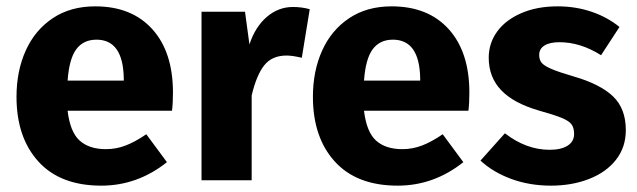

<svg xmlns="http://www.w3.org/2000/svg" viewBox="-20 -568 2008 605"><path d="M522 -219H193Q201 -152 231 -125Q261 -98 314 -98Q346 -98 376 -109.5Q406 -121 441 -145L506 -57Q413 17 299 17Q170 17 101 -59Q32 -135 32 -263Q32 -344 61 -408.5Q90 -473 146 -510.5Q202 -548 280 -548Q395 -548 460 -476Q525 -404 525 -276Q525 -243 522 -219ZM370 -321Q368 -443 284 -443Q243 -443 220.5 -413Q198 -383 193 -314H370Z M956 -539 931 -386Q901 -393 883 -393Q837 -393 812.5 -362Q788 -331 773 -267V0H615V-531H752L766 -428Q784 -483 820.5 -514.5Q857 -546 903 -546Q931 -546 956 -539Z M1456 -219H1127Q1135 -152 1165 -125Q1195 -98 1248 -98Q1280 -98 1310 -109.5Q1340 -121 1375 -145L1440 -57Q1347 17 1233 17Q1104 17 1035 -59Q966 -135 966 -263Q966 -344 995 -408.5Q1024 -473 1080 -510.5Q1136 -548 1214 -548Q1329 -548 1394 -476Q1459 -404 1459 -276Q1459 -243 1456 -219ZM1304 -321Q1302 -443 1218 -443Q1177 -443 1154.5 -413Q1132 -383 1127 -314H1304Z M1932 -483 1874 -394Q1809 -435 1743 -435Q1712 -435 1695.5 -424.5Q1679 -414 1679 -395Q1679 -380 1686.5 -370.5Q1694 -361 1717 -351Q1740 -341 1788 -327Q1871 -303 1911.5 -264.5Q1952 -226 1952 -158Q1952 -104 1921 -64.5Q1890 -25 1836 -4Q1782 17 1716 17Q1649 17 1591.5 -4Q1534 -25 1494 -62L1571 -148Q1638 -96 1712 -96Q1748 -96 1768.5 -109Q1789 -122 1789 -146Q1789 -165 1781 -176Q1773 -187 1750 -196.5Q1727 -206 1677 -220Q1598 -243 1559 -284Q1520 -325 1520 -386Q1520 -432 1546.5 -468.5Q1573 -505 1622.5 -526.5Q1672 -548 1737 -548Q1794 -548 1844 -531Q1894 -514 1932 -483Z"/></svg>

Font: FiraGOUPP
Style: Bold
Weight: 700
Designer: bBox Type
Foundry: bBox Type GmbH
Version: Version 1.001